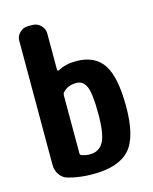

<svg xmlns="http://www.w3.org/2000/svg" viewBox="-114 -826 729 913"><g transform="rotate(-15 250.0 -370.0)"><path d="M240.2 -85Q285.2 -85 306.6 -122.6Q328.1 -160.2 328.1 -259.8Q328.1 -358.4 313.5 -394Q298.8 -429.7 264.6 -429.7Q221.7 -429.7 197.3 -402.3Q192.4 -397.5 192.4 -385.7V-103.5Q192.4 -94.7 200.2 -91.8Q221.7 -85 240.2 -85ZM290 -530.3Q380.9 -530.3 422.9 -468.8Q464.8 -407.2 464.8 -259.8Q464.8 -109.4 410.6 -49.8Q356.4 9.8 230.5 9.8Q163.1 9.8 108.4 -5.9Q84 -12.7 69.3 -34.2Q54.7 -55.7 54.7 -82V-693.4Q54.7 -716.8 71.8 -733.4Q88.9 -750 112.3 -750H134.8Q158.2 -750 175.3 -732.9Q192.4 -715.8 192.4 -693.4V-513.7Q192.4 -510.7 194.8 -509.3Q197.3 -507.8 199.2 -508.8Q238.3 -530.3 290 -530.3Z"/></g></svg>

Font: Rounded Mgen+ 1mn bold
Style: Bold
Weight: 700
Designer: [Source Han Sans]
Ryoko NISHIZUKA  (kana & ideographs); Paul D. Hunt (Latin, Greek & Cyrillic); Wenlong ZHANG  (bopomofo
Version: Version 1.059.20150602